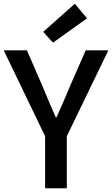

<svg xmlns="http://www.w3.org/2000/svg" viewBox="-23 -1006 599 1026"><path d="M218 0H334V-278L556 -737H435L349 -541C327 -486 303 -434 279 -379H275C250 -434 229 -486 206 -541L121 -737H-3L218 -278ZM260 -778 442 -908 377 -986 208 -836Z"/></svg>

Font: ChiuKong Gothic CL Medium
Style: Regular
Weight: 500
Designer: Ryoko NISHIZUKA 西塚涼子 (kana, bopomofo & ideographs); Paul D. Hunt (Latin, Greek & Cyrillic); Sandoll Communications 산돌커뮤니
Foundry: Adobe
Version: Version 1.300